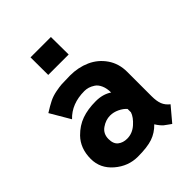

<svg xmlns="http://www.w3.org/2000/svg" viewBox="-203 -806 924 924"><g transform="rotate(-45 259.0 -343.5)"><path d="M168 -698.2H306.6L307.6 -578.1H168.5ZM155.3 -154.8Q155.3 -121.6 174.1 -106.9Q192.9 -92.3 220.2 -92.3Q256.3 -92.3 285.4 -118.2Q314.5 -144 322.8 -169.4V-192.4Q309.1 -208 286.4 -218.8Q263.7 -229.5 240.7 -229.5Q210.9 -229.5 183.1 -210.2Q155.3 -190.9 155.3 -154.8ZM447.8 -154.3Q447.8 -120.1 456.1 -99.1Q464.4 -78.1 484.9 -62L423.8 10.7Q418 6.3 406.7 -1.5Q395.5 -9.3 390.1 -13.7Q384.8 -18.1 376.7 -27.6Q368.7 -37.1 361.3 -49.3Q332.5 -19.5 296.1 -7.1Q259.8 5.4 195.3 5.4Q130.4 5.4 78.9 -38.8Q27.3 -83 27.3 -147.5Q27.3 -218.8 70.8 -263.7Q104.5 -297.9 145.5 -312.5Q186.5 -327.1 240.7 -327.1Q289.1 -327.1 322.8 -304.2Q322.8 -332.5 313.7 -353Q304.7 -373.5 290.3 -383.1Q275.9 -392.6 262.9 -396.5Q250 -400.4 236.8 -400.4Q149.9 -400.4 98.6 -346.2L39.1 -447.8Q70.8 -467.8 92.5 -478.5Q114.3 -489.3 140.6 -494.4Q167 -499.5 182.9 -500.5Q198.7 -501.5 240.7 -502Q296.4 -502 343 -481.2Q389.6 -460.4 418.7 -418.2Q447.8 -376 447.8 -319.8Z"/></g></svg>

Font: Fantasque Sans Mono
Style: Bold
Weight: 700
Monospace: yes
Designer: Jany Belluz
Version: Version 1.8.0 ; ttfautohint (v1.8.2)